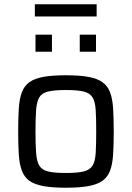

<svg xmlns="http://www.w3.org/2000/svg" viewBox="-20 -870 617 898"><path d="M288 8Q225 8 183.5 0.5Q142 -7 118 -24Q94 -41 82.5 -71Q71 -101 68 -146.5Q65 -192 65 -255Q65 -318 68 -363.5Q71 -409 82.5 -439Q94 -469 118 -486Q142 -503 183.5 -510.5Q225 -518 288 -518Q352 -518 393 -510.5Q434 -503 458.5 -486Q483 -469 494.5 -439Q506 -409 509 -363.5Q512 -318 512 -255Q512 -192 509 -146.5Q506 -101 494.5 -71Q483 -41 458.5 -24Q434 -7 393 0.5Q352 8 288 8ZM288 -61Q342 -61 371 -68Q400 -75 412.5 -95Q425 -115 427.5 -153.5Q430 -192 430 -255Q430 -318 427.5 -356.5Q425 -395 412.5 -415Q400 -435 371 -442Q342 -449 288 -449Q235 -449 205.5 -442Q176 -435 164 -415Q152 -395 149 -356.5Q146 -318 146 -255Q146 -192 149 -153.5Q152 -115 164 -95Q176 -75 205.5 -68Q235 -61 288 -61ZM146 -628V-708H223V-628ZM353 -628V-708H429V-628ZM143 -793V-850H432V-793Z"/></svg>

Font: Saira Thin
Style: Regular
Weight: 400
Version: Version 1.101